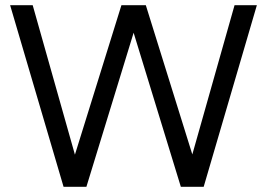

<svg xmlns="http://www.w3.org/2000/svg" viewBox="-20 -720 1029 740"><path d="M225 0 19 -700H106L284 -70H252L448 -700H542L738 -71H706L884 -700H970L765 0H677L483 -633H507L313 0Z"/></svg>

Font: SUSE Thin
Style: Regular
Weight: 400
Version: Version 1.000